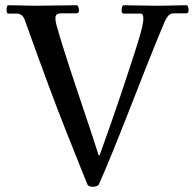

<svg xmlns="http://www.w3.org/2000/svg" viewBox="-20 -693 741 734"><path d="M358 12Q356 16 349.5 18.5Q343 21 335 21Q319 21 314 12Q295 -34 233 -190.5Q171 -347 76 -613Q71 -629 62.5 -635Q54 -641 47 -641H11Q5 -641 5 -655Q5 -661 6.5 -667Q8 -673 11 -673Q25 -673 46.5 -672.5Q68 -672 89 -671.5Q110 -671 121 -671Q130 -671 150 -671.5Q170 -672 193.5 -672Q217 -672 238.5 -672.5Q260 -673 272 -673Q277 -673 279.5 -666.5Q282 -660 282 -654Q282 -642 272 -642H214Q196 -642 193 -631.5Q190 -621 195 -601Q203 -571 217.5 -524Q232 -477 250.5 -421Q269 -365 288.5 -307Q308 -249 326 -195Q344 -141 357 -100H361Q408 -230 442.5 -333Q477 -436 498 -502Q519 -568 523 -587Q525 -598 526.5 -606Q528 -614 528 -620Q528 -641 519 -641H453Q445 -641 445 -654Q445 -660 447 -666.5Q449 -673 453 -673Q479 -673 516 -672Q553 -671 581 -671Q594 -671 616.5 -671.5Q639 -672 661 -672.5Q683 -673 693 -673Q697 -673 699 -667Q701 -661 701 -655Q701 -642 693 -642H645Q631 -642 623 -632.5Q615 -623 609 -609Q577 -533 542 -444.5Q507 -356 473 -269Q439 -182 409 -108.5Q379 -35 358 12Z"/></svg>

Font: Sedan
Style: Regular
Weight: 400
Designer: Sebastian Salazar
Foundry: Sebastian Salazar
Version: Version 1.100; ttfautohint (v1.8.4.7-5d5b)